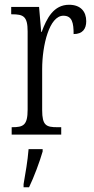

<svg xmlns="http://www.w3.org/2000/svg" viewBox="-20 -565 393 806"><path d="M29 0H237V-31H221C174 -31 157 -38 157 -103V-275C157 -375 187 -499 246 -499C283 -499 289 -469 289 -422C327 -422 342 -444 342 -476C342 -516 319 -545 270 -545C205 -545 176 -488 155 -431H153L144 -536H27V-505H30C78 -505 96 -497 96 -433V-105C96 -39 78 -31 31 -31H29ZM79 208V221H102C122 180 147 113 159 71V61H100C96 112 87 161 79 208Z"/></svg>

Font: Noto Serif Armenian ExtraCondensed Light
Style: Regular
Weight: 300
Width: 2
Designer: Monotype Design Team
Foundry: Monotype Imaging Inc.
Version: Version 2.008